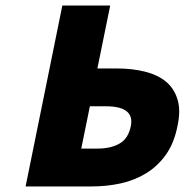

<svg xmlns="http://www.w3.org/2000/svg" viewBox="-20 -670 664 690"><path d="M72 0 204 -650H376L330 -424H400Q455 -424 501 -412.5Q547 -401 576.5 -376.5Q606 -352 618 -312.5Q630 -273 618 -218Q606 -156 576.5 -114.5Q547 -73 505.5 -47.5Q464 -22 414 -11Q364 0 310 0ZM272 -136H330Q378 -136 409.5 -154Q441 -172 450 -216Q465 -288 361 -288H303Z"/></svg>

Font: mr_Source Sans Pro
Style: Italic
Weight: 900
Italic angle: -11°
Designer: Paul D. Hunt
Foundry: Adobe Systems Incorporated
Version: Version 1.076;July 10, 2024;FontCreator 11.5.0.2430 64-bit